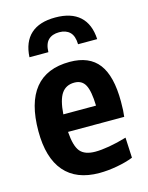

<svg xmlns="http://www.w3.org/2000/svg" viewBox="-118 -849 718 931"><g transform="rotate(-15 241.5 -383.0)"><path d="M81 -621Q85 -697 128 -736Q171 -775 251 -775Q331 -775 374 -736Q417 -697 421 -621H325Q324 -663 304.5 -682Q285 -701 251 -701Q216 -701 196.5 -682Q177 -663 176 -621ZM264 9Q149 9 89.5 -60Q30 -129 30 -263Q30 -405 88.5 -477Q147 -549 263 -549Q361 -549 407.5 -488Q454 -427 454 -299Q454 -271 453 -255.5Q452 -240 450 -223H168Q173 -151 196 -123.5Q219 -96 272 -96Q301 -96 342 -103Q383 -110 430 -124L435 -22Q400 -8 353 0.5Q306 9 264 9ZM259 -446Q217 -446 195 -414.5Q173 -383 168 -311H332Q330 -384 313.5 -415Q297 -446 259 -446Z"/></g></svg>

Font: Encode Sans Compressed
Style: Bold
Weight: 700
Designer: Pablo Impallari, Andres Torresi
Foundry: Pablo Impallari, Andres Torresi
Version: Version 1.000; ttfautohint (v1.00) -l 8 -r 50 -G 200 -x 14 -